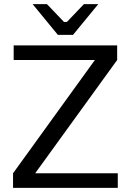

<svg xmlns="http://www.w3.org/2000/svg" viewBox="-20 -910 633 930"><path d="M43.2 0V-70.7L439.6 -619.3H46.2V-690H547.5V-619.3L150.4 -70.7H550.5V0ZM456 -890 333.7 -741.1H260.3L138 -890H207.5L289.8 -803.8H304.2L386.5 -890Z"/></svg>

Font: Mozilla Text ExtraLight
Style: Regular
Weight: 200
Designer: Studio DRAMA
Foundry: Studio DRAMA
Version: Version 1.000